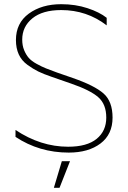

<svg xmlns="http://www.w3.org/2000/svg" viewBox="-20 -718 611 916"><path d="M320 -319 225 -352Q187 -365 162.5 -377Q138 -389 110.5 -409Q83 -429 69.5 -458.5Q56 -488 56 -527Q56 -608 117.5 -653Q179 -698 272 -698Q340 -698 397.5 -679Q455 -660 489 -633V-597Q394 -670 272 -670Q183 -670 134.5 -630.5Q86 -591 86 -529Q86 -501 95 -479Q104 -457 117 -442Q130 -427 154.5 -413.5Q179 -400 199 -392Q219 -384 252 -372L327 -346Q431 -310 474 -272Q517 -234 517 -157Q517 -77 459.5 -33.5Q402 10 308 10Q167 10 54 -65V-98Q174 -18 305 -18Q395 -18 441 -55.5Q487 -93 487 -157Q487 -221 448.5 -254.5Q410 -288 320 -319ZM314 51 264 178H237L275 51Z"/></svg>

Font: Roundo ExtraLight
Style: Regular
Weight: 250
Designer: Namrata Goyal (Gurmukhi), Shiva Nallaperumal (Latin)
Foundry: Indian Type Foundry
Version: Version 1.000;PS 1.0;hotconv 1.0.88;makeotf.lib2.5.647800